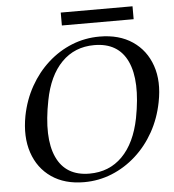

<svg xmlns="http://www.w3.org/2000/svg" viewBox="-58 -909 886 978"><g transform="rotate(-5 385.0 -419.5)"><path d="M333 16Q234 16 166.5 -30.5Q99 -77 71.5 -159Q44 -241 64 -347Q80 -428 118 -495.5Q156 -563 211 -612.5Q266 -662 333 -689Q400 -716 475 -716Q575 -716 643 -670Q711 -624 739 -543Q767 -462 746 -357Q730 -275 692 -207Q654 -139 598.5 -89Q543 -39 475.5 -11.5Q408 16 333 16ZM364 -25Q465 -25 532 -92.5Q599 -160 624 -286Q660 -474 613.5 -574.5Q567 -675 444 -675Q344 -675 277.5 -607.5Q211 -540 187 -415Q150 -227 196 -126Q242 -25 364 -25ZM289 -789V-855H656V-789Z"/></g></svg>

Font: Wittgenstein
Style: Italic
Weight: 400
Italic angle: -11°
Designer: Jörg Drees
Foundry: Jörg Drees
Version: Version 1.500